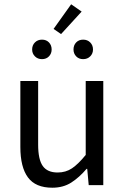

<svg xmlns="http://www.w3.org/2000/svg" viewBox="-20 -864 584 896"><path d="M224 12Q146 12 110.5 -36Q75 -84 75 -178V-486H158V-189Q158 -120 179.5 -89.5Q201 -59 249 -59Q287 -59 316 -78.5Q345 -98 380 -141V-486H462V0H394L387 -76H384Q350 -36 312.5 -12Q275 12 224 12ZM265 -705 230 -729 312 -844 361 -810ZM176 -588Q156 -588 143 -601Q130 -614 130 -633Q130 -653 143 -666Q156 -679 176 -679Q196 -679 208.5 -666Q221 -653 221 -633Q221 -614 208.5 -601Q196 -588 176 -588ZM368 -588Q348 -588 335.5 -601Q323 -614 323 -633Q323 -653 335.5 -666Q348 -679 368 -679Q388 -679 401 -666Q414 -653 414 -633Q414 -614 401 -601Q388 -588 368 -588Z"/></svg>

Font: Source Sans Pro
Style: Regular
Weight: 400
Designer: Paul D. Hunt
Foundry: Adobe Systems Incorporated
Version: Version 2.021;PS 2.000;hotconv 1.0.86;makeotf.lib2.5.63406